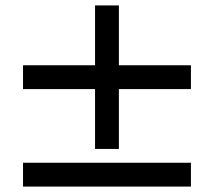

<svg xmlns="http://www.w3.org/2000/svg" viewBox="-20 -538 810 709"><path d="M685 -209H419V12H331V-209H65V-297H331V-518H419V-297H685ZM685 151H65V63H685Z"/></svg>

Font: STIX MathJax Main
Style: Bold
Weight: 700
Designer: MicroPress Inc., with final additions and corrections provided by Coen Hoffman, Elsevier (retired)
Version: Version 1.1.1